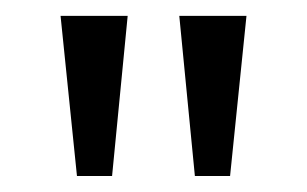

<svg xmlns="http://www.w3.org/2000/svg" viewBox="-20 -720 384 240"><path d="M55.7 -700.2H139.6L120.1 -500H76.2ZM204.1 -700.2H288.1L267.6 -500H223.6Z"/></svg>

Font: TriodPostnaja
Style: Medium
Weight: 500
Version: 20110805